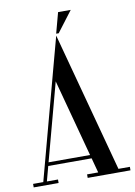

<svg xmlns="http://www.w3.org/2000/svg" viewBox="-113 -912 684 972"><g transform="rotate(-10 228.5 -426.0)"><path d="M255.5 -852.5 227 -746.5H240L320.5 -852.5ZM225.5 -737 173.5 -544V-543.7L32.3 -18H-20.1V0H107.9V-18H50.8L71.2 -94H294.2L314.6 -18H257.4V0H477.4V-18H418.6ZM182.8 -509.2 289.3 -112H76Z"/></g></svg>

Font: Picaflor 24 pt
Style: Regular
Weight: 400
Designer: Ariel Martín Pérez
Foundry: Tunera Type Foundry
Version: Version 1.000;hotconv 1.0.109;makeotfexe 2.5.65596